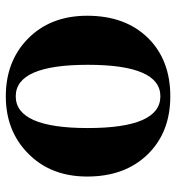

<svg xmlns="http://www.w3.org/2000/svg" viewBox="8 -612 620 677"><g transform="rotate(-90 318.5 -273.0)"><path d="M112 -64Q35 -144 35 -276Q35 -406 118 -486Q197 -563 318 -563Q440 -563 519 -487Q602 -407 602 -276Q602 -142 524 -62Q446 17 318 17Q190 17 112 -64ZM429 -274Q429 -528 318 -528Q206 -528 206 -274Q206 -18 318 -18Q429 -18 429 -274Z"/></g></svg>

Font: Source Han Serif CN Heavy
Style: Regular
Weight: 900
Designer: Ryoko NISHIZUKA  (kana & ideographs); Frank Grießhammer (Latin, Greek & Cyrillic); Wenlong ZHANG  (bopomofo); Sandoll Co
Foundry: Adobe Systems Incorporated
Version: Version 1.000;PS 1;hotconv 16.6.53;makeotf.lib2.5.65590